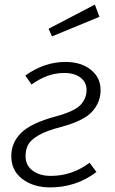

<svg xmlns="http://www.w3.org/2000/svg" viewBox="-20 -803 501 834"><path d="M417 -412Q417 -360 381.5 -319.5Q346 -279 247 -252Q180 -235 146 -214.5Q112 -194 101.5 -173Q91 -152 91 -125Q91 -85 121.5 -62Q152 -39 201 -39Q293 -39 369 -96L399 -56Q311 11 198 11Q125 11 77 -25.5Q29 -62 29 -125Q29 -183 71.5 -225.5Q114 -268 221 -297Q303 -319 329.5 -347Q356 -375 356 -412Q356 -446 329.5 -466Q303 -486 260 -486Q222 -486 188 -474Q154 -462 117 -436L90 -475Q173 -534 264 -534Q332 -534 374.5 -500Q417 -466 417 -412ZM412 -730 206 -645 191 -678 392 -783Z"/></svg>

Font: FiraGO Light
Style: Italic
Weight: 300
Italic angle: -8°
Designer: bBox Type GmbH
Foundry: bBox Type GmbH
Version: Version 1.001